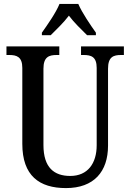

<svg xmlns="http://www.w3.org/2000/svg" viewBox="-20 -951 666 981"><path d="M194 -784V-771H239C268 -800 306 -836 332 -871C358 -836 397 -799 425 -771H470V-784C443 -822 399 -886 380 -931H284C266 -886 221 -822 194 -784ZM317 10C460 10 532 -74 532 -207V-600C532 -661 560 -670 599 -670H613V-714H394V-670H407C446 -670 474 -661 474 -604V-209C474 -116 428 -52 339 -52C257 -52 202 -94 202 -210V-600C202 -661 231 -670 270 -670H283V-714H13V-670H27C65 -670 94 -661 94 -604V-216C94 -53 181 10 317 10Z"/></svg>

Font: Noto Serif Ethiopic Condensed Medium
Style: Regular
Weight: 500
Width: 3
Designer: Monotype Design Team
Foundry: Monotype Imaging Inc.
Version: Version 2.102